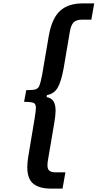

<svg xmlns="http://www.w3.org/2000/svg" viewBox="-20 -868 576 1133"><path d="M141 118Q141 91 147 55L185 -173Q192 -219 192 -231Q192 -255 178 -261Q164 -267 122 -267L135 -336Q175 -336 190.5 -341Q206 -346 213 -363.5Q220 -381 229 -429L268 -657Q286 -759 334 -803.5Q382 -848 468 -848H536L519 -752H464Q431 -752 415 -736.5Q399 -721 392 -680L355 -462Q341 -386 320 -350Q299 -314 257 -307L255 -295Q283 -290 295.5 -270.5Q308 -251 308 -215Q308 -187 300 -141L263 77Q260 94 260 107Q260 130 271.5 139.5Q283 149 310 149H366L349 245H281Q213 245 177 216.5Q141 188 141 118Z"/></svg>

Font: Be Vietnam
Style: Bold Italic
Weight: 700
Italic angle: -9.66701°
Designer: Gabriel Lam
Foundry: TypeRant
Version: Version 3.000